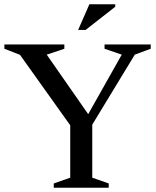

<svg xmlns="http://www.w3.org/2000/svg" viewBox="-28 -878 728 898"><path d="M65.5 -621.5 -7.5 -650V-670H273V-650L190.5 -622.5L384.5 -344L541.5 -622.5L461 -650V-670H677V-650L602.5 -622.5L403.5 -295V-47L480.5 -20V0H223.5V-20L300.5 -47V-292ZM337.5 -738 390 -858H511V-846.5L372.5 -738Z"/></svg>

Font: Newsreader Text Medium
Style: Regular
Weight: 500
Designer: Hugues Gentile
Foundry: Production Type
Version: Version 1.002